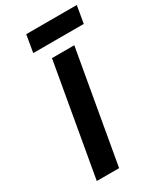

<svg xmlns="http://www.w3.org/2000/svg" viewBox="-218 -963 885 1043"><g transform="rotate(-30 225.0 -441.0)"><path d="M66 0 189 -700H329L206 0ZM114.5 -774.5 133 -882.5H450L431.5 -774.5Z"/></g></svg>

Font: Overpass ExtraBold
Style: Italic
Weight: 800
Italic angle: -10°
Designer: Delve Withrington, Dave Bailey, Thomas Jockin
Foundry: Delve Fonts LLC
Version: Version 4.000